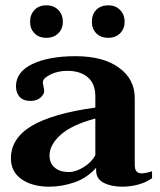

<svg xmlns="http://www.w3.org/2000/svg" viewBox="-20 -691 601 721"><path d="M93 -609Q93 -636 109.5 -653.5Q126 -671 154 -671Q182 -671 199 -653.5Q216 -636 216 -609Q216 -583 199 -566Q182 -549 154 -549Q126 -549 109.5 -566Q93 -583 93 -609ZM325 -609Q325 -637 341.5 -654Q358 -671 387 -671Q414 -671 431 -653.5Q448 -636 448 -609Q448 -583 431 -566Q414 -549 387 -549Q358 -549 341.5 -566Q325 -583 325 -609ZM21 -96Q21 -172 99.5 -218.5Q178 -265 338 -287V-329Q338 -377 309.5 -401Q281 -425 233 -425Q197 -425 169 -411Q141 -397 141 -382Q141 -377 143.5 -366Q146 -355 146 -349Q146 -337 132 -324.5Q118 -312 95 -312Q67 -312 53.5 -327.5Q40 -343 40 -367Q40 -421 101.5 -450.5Q163 -480 264 -480Q367 -480 426.5 -437Q486 -394 486 -323V-73Q486 -55 492.5 -47.5Q499 -40 512 -40Q527 -40 551 -48V-22Q531 -7 501 1.5Q471 10 439 10Q398 10 369.5 -4.5Q341 -19 341 -51V-61Q306 -22 259 -6Q212 10 165 10Q101 10 61 -18Q21 -46 21 -96ZM338 -108V-246Q249 -222 207.5 -184.5Q166 -147 166 -107Q166 -78 185.5 -61.5Q205 -45 238 -45Q265 -45 294.5 -63.5Q324 -82 338 -108Z"/></svg>

Font: Taviraj DemiBold
Style: Regular
Weight: 600
Designer: Katatrad Team
Foundry: CadsonDemak
Version: Version 1.030